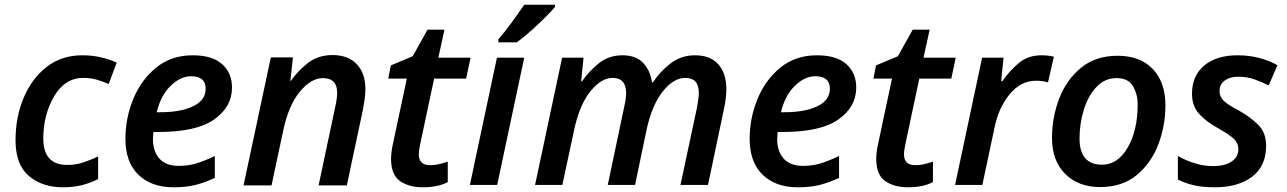

<svg xmlns="http://www.w3.org/2000/svg" viewBox="-20 -786 5469 816"><path d="M247 10Q293 10 329.5 0.5Q366 -9 397 -25V-121Q365 -106 333.5 -95.5Q302 -85 266 -85Q164 -85 164 -197Q164 -298 210 -376.5Q256 -455 334 -455Q366 -455 392.5 -447Q419 -439 442 -429L476 -520Q445 -534 408.5 -542.5Q372 -551 330 -551Q241 -551 177.5 -501Q114 -451 80 -369Q46 -287 46 -190Q46 -86 103 -38Q160 10 247 10Z M718 10Q772 10 812.5 -0.5Q853 -11 893 -30V-123Q849 -102 814.5 -91.5Q780 -81 740 -81Q685 -81 657.5 -112Q630 -143 630 -196Q630 -205 632 -225H652Q815 -225 890.5 -278.5Q966 -332 966 -414Q966 -476 924 -513.5Q882 -551 799 -551Q708 -551 644 -499Q580 -447 546.5 -365.5Q513 -284 513 -196Q513 -97 568 -43.5Q623 10 718 10ZM646 -309Q663 -380 705 -421Q747 -462 792 -462Q854 -462 854 -409Q854 -360 801 -334.5Q748 -309 660 -309Z M1015 2H1134L1183 -228Q1206 -338 1254 -396Q1302 -454 1352 -454Q1413 -454 1413 -392Q1413 -368 1404 -328L1334 2H1454L1522 -318Q1526 -340 1529.5 -363Q1533 -386 1533 -407Q1533 -474 1496.5 -513Q1460 -552 1393 -552Q1332 -552 1289 -518.5Q1246 -485 1216 -442H1214L1225 -542H1131Z M1777 10Q1841 10 1883 -12V-99Q1862 -92 1844.5 -88Q1827 -84 1808 -84Q1760 -84 1760 -130Q1760 -140 1762 -152Q1764 -164 1766 -174L1825 -452H1961L1980 -541H1843L1869 -660H1797L1734 -547L1641 -508L1630 -452H1709L1650 -175Q1642 -138 1642 -111Q1642 -43 1680 -16.5Q1718 10 1777 10Z M1977 0 2092 -541H2208L2093 0ZM2098 -606H2176Q2214 -633 2265.5 -681.5Q2317 -730 2339 -757V-766H2208Q2185 -732 2154 -689.5Q2123 -647 2098 -619Z M2254 0H2370L2419 -229Q2442 -339 2488.5 -397Q2535 -455 2584 -455Q2641 -455 2641 -390Q2641 -367 2632 -328L2563 0H2679L2728 -235Q2751 -340 2797 -397.5Q2843 -455 2892 -455Q2950 -455 2950 -392Q2950 -370 2942 -328L2872 0H2989L3056 -319Q3067 -368 3067 -407Q3067 -474 3033 -512.5Q2999 -551 2934 -551Q2875 -551 2830 -516.5Q2785 -482 2755 -436H2751Q2743 -489 2712 -520Q2681 -551 2626 -551Q2567 -551 2525 -517Q2483 -483 2454 -441H2450L2460 -541H2369Z M3371 10Q3425 10 3465.5 -0.5Q3506 -11 3546 -30V-123Q3502 -102 3467.5 -91.5Q3433 -81 3393 -81Q3338 -81 3310.5 -112Q3283 -143 3283 -196Q3283 -205 3285 -225H3305Q3468 -225 3543.5 -278.5Q3619 -332 3619 -414Q3619 -476 3577 -513.5Q3535 -551 3452 -551Q3361 -551 3297 -499Q3233 -447 3199.5 -365.5Q3166 -284 3166 -196Q3166 -97 3221 -43.5Q3276 10 3371 10ZM3299 -309Q3316 -380 3358 -421Q3400 -462 3445 -462Q3507 -462 3507 -409Q3507 -360 3454 -334.5Q3401 -309 3313 -309Z M3839 10Q3903 10 3945 -12V-99Q3924 -92 3906.5 -88Q3889 -84 3870 -84Q3822 -84 3822 -130Q3822 -140 3824 -152Q3826 -164 3828 -174L3887 -452H4023L4042 -541H3905L3931 -660H3859L3796 -547L3703 -508L3692 -452H3771L3712 -175Q3704 -138 3704 -111Q3704 -43 3742 -16.5Q3780 10 3839 10Z M4039 0H4155L4207 -245Q4224 -328 4271 -385.5Q4318 -443 4384 -443Q4408 -443 4434 -436L4459 -545Q4436 -551 4406 -551Q4350 -551 4311 -519Q4272 -487 4240 -441H4235L4245 -541H4154Z M4655 9Q4749 9 4810.5 -41.5Q4872 -92 4902.5 -171.5Q4933 -251 4933 -338Q4933 -437 4879 -493Q4825 -549 4730 -549Q4637 -549 4575 -498.5Q4513 -448 4482 -368Q4451 -288 4451 -199Q4451 -103 4507 -47Q4563 9 4655 9ZM4664 -86Q4568 -86 4568 -197Q4568 -260 4586 -319Q4604 -378 4639.5 -416Q4675 -454 4725 -454Q4775 -454 4795 -420Q4815 -386 4815 -343Q4815 -231 4772.5 -158.5Q4730 -86 4664 -86Z M5143 10Q5242 10 5301.5 -35Q5361 -80 5361 -167Q5361 -222 5327.5 -255.5Q5294 -289 5244 -317Q5196 -342 5179.5 -359Q5163 -376 5163 -399Q5163 -428 5185.5 -444Q5208 -460 5242 -460Q5280 -460 5312 -448.5Q5344 -437 5372 -423L5409 -509Q5333 -551 5240 -551Q5150 -551 5098 -507.5Q5046 -464 5046 -388Q5046 -337 5074.5 -304Q5103 -271 5157 -241Q5208 -212 5225.5 -194.5Q5243 -177 5243 -152Q5243 -118 5213.5 -99Q5184 -80 5137 -80Q5096 -80 5056.5 -92.5Q5017 -105 4986 -123V-23Q5017 -7 5054.5 1.5Q5092 10 5143 10Z"/></svg>

Font: Noto Sans UI Medium
Style: Italic
Weight: 500
Italic angle: -12°
Designer: Monotype Design Team
Foundry: Monotype Imaging Inc.
Version: Version 1.901